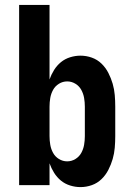

<svg xmlns="http://www.w3.org/2000/svg" viewBox="-20 -755 540 783"><path d="M308 8Q287 8 266 1.5Q245 -5 228.5 -18.5Q212 -32 200.5 -50.5Q189 -69 182 -89V0H58V-735H182V-431Q189 -451 200.5 -469.5Q212 -488 228.5 -501.5Q245 -515 266 -521.5Q287 -528 308 -528Q332 -528 354.5 -520Q377 -512 394 -495.5Q411 -479 422 -457.5Q433 -436 439.5 -413.5Q446 -391 448 -367.5Q450 -344 450 -320V-200Q450 -176 448 -152.5Q446 -129 439.5 -106.5Q433 -84 422 -62.5Q411 -41 394 -24.5Q377 -8 354.5 0Q332 8 308 8ZM254 -97Q272 -97 287.5 -106.5Q303 -116 311.5 -131.5Q320 -147 323 -164.5Q326 -182 326 -200V-320Q326 -338 323 -355.5Q320 -373 311.5 -388.5Q303 -404 287.5 -413.5Q272 -423 254 -423Q236 -423 220.5 -413.5Q205 -404 196.5 -388.5Q188 -373 185 -355.5Q182 -338 182 -320V-200Q182 -182 185 -164.5Q188 -147 196.5 -131.5Q205 -116 220.5 -106.5Q236 -97 254 -97Z"/></svg>

Font: Iosevka Extrabold
Style: Regular
Weight: 800
Monospace: yes
Designer: Belleve Invis
Foundry: Belleve Invis
Version: Version 32.5.0; ttfautohint (v1.8.4)